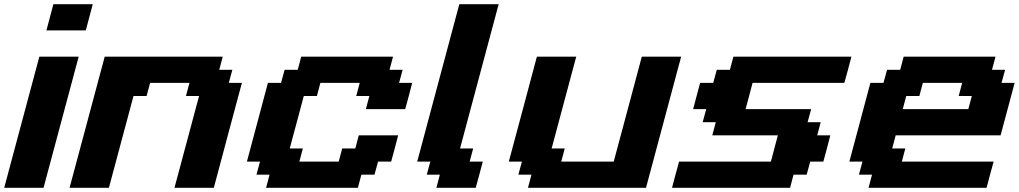

<svg xmlns="http://www.w3.org/2000/svg" viewBox="-20 -895 4855 915"><path d="M0 0H187.5Q215.3 -104 271.2 -312.3Q327.1 -520.5 355 -625H167.5Q139.6 -520.5 83.7 -312.3Q27.8 -104 0 0ZM201.2 -750H388.7Q394.5 -771 405.5 -812.5Q416.5 -854 421.9 -875H234.4Q229 -854 217.8 -812.5Q206.5 -771 201.2 -750Z M811.5 0H999Q1021 -83 1065.7 -250Q1110.4 -417 1132.8 -500H1070.3L1087.4 -562.5H1024.9L1041.5 -625H479Q451.2 -520.5 395.3 -312.3Q339.4 -104 311.5 0H499L616.2 -437.5H678.7L695.3 -500H882.8L866.2 -437.5H928.7Z M1248 0H1685.5L1702.1 -62.5H1764.6L1781.7 -125H1844.2Q1850.1 -145.5 1861.1 -187.3Q1872.1 -229 1877.4 -250H1689.9L1673.3 -187.5H1610.8L1594.2 -125H1406.7L1423.3 -187.5H1360.8Q1372.1 -229 1394.3 -312.3Q1416.5 -395.5 1427.7 -437.5H1490.2L1506.8 -500H1694.3L1677.7 -437.5H1740.2L1723.6 -375H1911.1Q1917 -395.5 1928 -437.3Q1939 -479 1944.3 -500H1881.8L1898.9 -562.5H1836.4L1853 -625H1415.5L1398.9 -562.5H1336.4L1319.3 -500H1256.8Q1240.2 -437.5 1206.8 -312.5Q1173.3 -187.5 1156.7 -125H1219.2L1202.1 -62.5H1264.6Z M2059.6 0H2247.1Q2252.9 -21 2264.2 -62.5Q2275.4 -104 2280.8 -125H2218.3L2234.9 -187.5H2172.4L2356.4 -875H2168.9L1968.3 -125H2030.8L2013.7 -62.5H2076.2Z M2496.1 0H3058.6Q3086.4 -104 3142.3 -312.3Q3198.2 -520.5 3226.1 -625H3038.6Q3016.6 -542 2971.9 -375.2Q2927.2 -208.5 2904.8 -125H2654.8L2671.4 -187.5H2608.9L2726.1 -625H2538.6Q2516.6 -542 2471.9 -375Q2427.2 -208 2404.8 -125H2467.3L2450.2 -62.5H2512.7Z M3182.6 0H3745.1L3761.7 -62.5H3824.2L3841.3 -125H3903.8Q3909.7 -145.5 3920.7 -187.3Q3931.6 -229 3937 -250H3874.5L3891.1 -312.5H3828.6L3845.7 -375H3533.2Q3539.1 -396 3550 -437.5Q3561 -479 3566.4 -500H4003.9Q4009.8 -520.5 4021 -562.3Q4032.2 -604 4037.6 -625H3475.1L3458.5 -562.5H3396L3378.9 -500H3316.4Q3311 -479 3299.8 -437.5Q3288.6 -396 3283.2 -375H3345.7L3328.6 -312.5H3391.1L3374.5 -250H3687Q3681.2 -229 3670.2 -187.3Q3659.2 -145.5 3653.8 -125H3216.3Q3210.4 -104 3199.2 -62.5Q3188 -21 3182.6 0Z M4119.1 0H4681.6Q4687 -21 4698.2 -62.5Q4709.5 -104 4715.3 -125H4277.8L4294.4 -187.5H4231.9L4248.5 -250H4748.5Q4759.8 -292 4782 -375.2Q4804.2 -458.5 4815.4 -500H4752.9L4770 -562.5H4707.5L4724.1 -625H4286.6L4270 -562.5H4207.5L4190.4 -500H4127.9Q4111.3 -437.5 4077.9 -312.5Q4044.4 -187.5 4027.8 -125H4090.3L4073.2 -62.5H4135.7ZM4594.7 -375H4282.2L4298.8 -437.5H4361.3L4377.9 -500H4565.4L4548.8 -437.5H4611.3Z"/></svg>

Font: Faithful 32x
Style: SemiboldOblique
Weight: 400
Foundry: Faithful Resource Pack
Version: Version 1.0; January 27, 2023